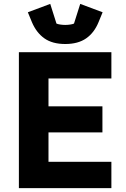

<svg xmlns="http://www.w3.org/2000/svg" viewBox="-20 -966 647 986"><path d="M552 0H77V-698H552V-563H229V-420H506V-286H229V-135H552ZM315 -740Q249 -740 208 -769Q167 -798 144 -852L123 -903L238 -946L270 -845Q276 -842 289 -840Q302 -838 315 -838Q328 -838 341 -840Q354 -842 360 -845L392 -946L507 -903L486 -852Q464 -798 422.5 -769Q381 -740 315 -740Z"/></svg>

Font: IBM Plex Sans Var
Style: Regular
Weight: 400
Designer: Mike Abbink, Paul van der Laan, Pieter van Rosmalen
Foundry: Bold Monday
Version: Version 3.000